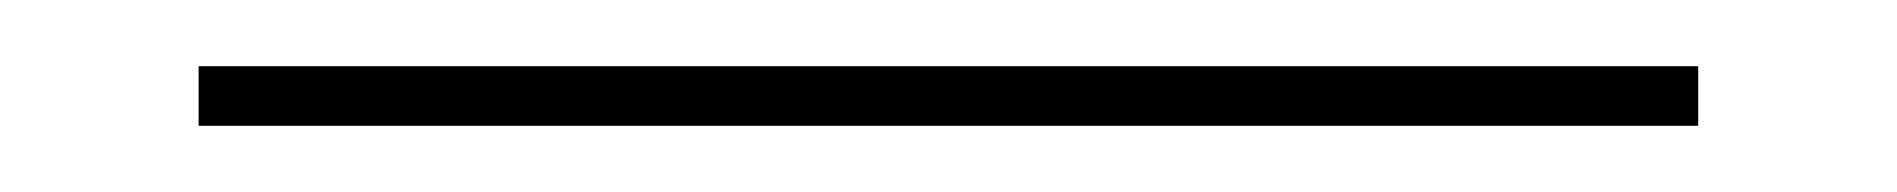

<svg xmlns="http://www.w3.org/2000/svg" viewBox="-20 10 573 58"><path d="M40 48V30H493V48Z"/></svg>

Font: Poppins Devanagari Thin
Style: Regular
Weight: 100
Designer: Ninad Kale (Devanagari), Jonny Pinhorn (Latin)
Foundry: Indian Type Foundry
Version: 4.005